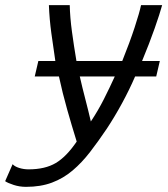

<svg xmlns="http://www.w3.org/2000/svg" viewBox="-74 -538 654 746"><path d="M27 188Q2 188 -21 180.5Q-44 173 -54 166L-25 100Q-17 109 0.5 114.5Q18 120 37 120Q101 120 142.5 95.5Q184 71 224 12Q205 -49 187 -112.5Q169 -176 155 -241H61L75 -301H141Q133 -354 125.5 -409Q118 -464 116 -518H197Q198 -471 205.5 -415.5Q213 -360 223 -301H401Q430 -373 449 -431Q468 -489 474 -518H556Q547 -485 527 -428Q507 -371 478 -301H547L533 -241H451Q429 -190 400.5 -137.5Q372 -85 341 -38Q308 11 276 52.5Q244 94 208 124.5Q172 155 128 171.5Q84 188 27 188ZM279 -66Q307 -108 329.5 -152.5Q352 -197 372 -241H236Q246 -197 257.5 -153Q269 -109 279 -66Z"/></svg>

Font: Ubuntu Sans Mono
Style: Italic
Weight: 400
Italic angle: -13.5°
Monospace: yes
Designer: Dalton Maag Ltd
Foundry: Dalton Maag Ltd
Version: Version 1.006